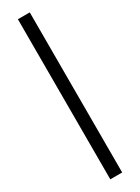

<svg xmlns="http://www.w3.org/2000/svg" viewBox="-266 -800 775 1060"><g transform="rotate(-30 121.0 -270.5)"><path d="M158.7 -781.2V239.3H83V-781.2Z"/></g></svg>

Font: Andika Compact
Style: Regular
Weight: 400
Designer: Victor Gaultney, Annie Olsen, Julie Remington, Don Collingsworth, Eric Hays, Becca Hirsbrunner
Foundry: SIL International
Version: Version 5.000 ; LnSpcTght